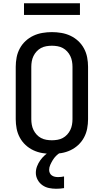

<svg xmlns="http://www.w3.org/2000/svg" viewBox="-20 -941 640 1184"><path d="M300 8Q271 8 241.5 3Q212 -2 185.5 -14.5Q159 -27 137.5 -47Q116 -67 102 -93Q88 -119 82.5 -148Q77 -177 77 -206V-529Q77 -558 82.5 -587Q88 -616 102 -642Q116 -668 137.5 -688Q159 -708 185.5 -720.5Q212 -733 241.5 -738Q271 -743 300 -743Q329 -743 358.5 -738Q388 -733 414.5 -720.5Q441 -708 462.5 -688Q484 -668 498 -642Q512 -616 517.5 -587Q523 -558 523 -529V-206Q523 -177 517.5 -148Q512 -119 498 -93Q484 -67 462.5 -47Q441 -27 414.5 -14.5Q388 -2 358.5 3Q329 8 300 8ZM300 -76Q317 -76 334.5 -79Q352 -82 367 -90Q382 -98 394 -111Q406 -124 413.5 -139.5Q421 -155 424 -172Q427 -189 427 -206V-529Q427 -546 424 -563Q421 -580 413.5 -595.5Q406 -611 394 -624Q382 -637 367 -645Q352 -653 334.5 -656Q317 -659 300 -659Q283 -659 265.5 -656Q248 -653 233 -645Q218 -637 206 -624Q194 -611 186.5 -595.5Q179 -580 176 -563Q173 -546 173 -529V-206Q173 -189 176 -172Q179 -155 186.5 -139.5Q194 -124 206 -111Q218 -98 233 -90Q248 -82 265.5 -79Q283 -76 300 -76ZM326 223Q304 223 282 218.5Q260 214 241.5 201Q223 188 212 167.5Q201 147 201 125Q201 104 208.5 84.5Q216 65 228 48Q240 31 255.5 17Q271 3 289 -8H352V0Q338 8 326 20Q314 32 305.5 46Q297 60 290 75.5Q283 91 283 107Q283 117 287.5 126.5Q292 136 300.5 141.5Q309 147 318.5 149Q328 151 338 151Q348 151 357 150Q366 149 375 147V219Q363 221 351 222Q339 223 326 223ZM128 -849V-921H473V-849Z"/></svg>

Font: Iosevka Fixed Curly Md Ex
Style: Regular
Weight: 500
Width: 7
Monospace: yes
Designer: Belleve Invis
Foundry: Belleve Invis
Version: Version 30.1.2